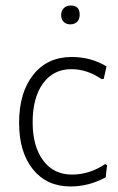

<svg xmlns="http://www.w3.org/2000/svg" viewBox="-20 -668 426 694"><path d="M236 -648Q268 -648 268 -615Q268 -599 259 -589.5Q250 -580 234 -580Q219 -580 210 -589Q201 -598 201 -613Q201 -629 210.5 -638.5Q220 -648 236 -648ZM239 -462Q309 -462 365 -428L355 -383L347 -382Q295 -418 238 -418Q173 -418 135.5 -366.5Q98 -315 98 -226Q98 -139 136 -88Q174 -37 240 -37Q304 -37 360 -75L367 -71L362 -27Q301 6 235 6Q149 6 99 -56Q49 -118 49 -224Q49 -333 100 -397.5Q151 -462 239 -462Z"/></svg>

Font: Alegreya Sans SC Light
Style: Regular
Weight: 300
Designer: Juan Pablo del Peral
Foundry: Huerta Tipografica
Version: Version 2.007